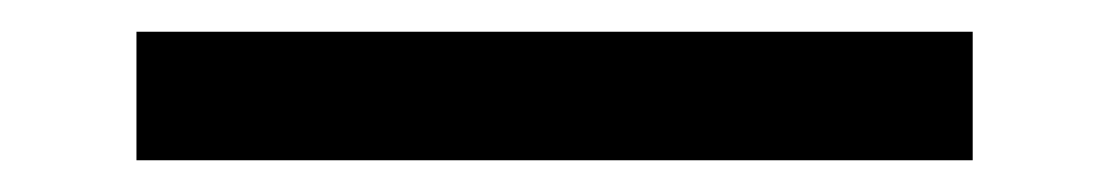

<svg xmlns="http://www.w3.org/2000/svg" viewBox="-20 23 698 121"><path d="M66 124V43H593V124Z"/></svg>

Font: Montagu Slab 120pt Medium
Style: Regular
Weight: 500
Designer: Florian Karsten
Foundry: Florian Karsten
Version: Version 1.000